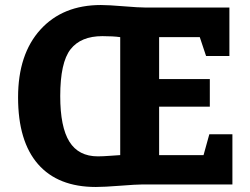

<svg xmlns="http://www.w3.org/2000/svg" viewBox="-20 -735 996 765"><path d="M614 -310V-117H791L814 -200H906V0H546Q523 0 459 5Q395 10 362 10Q211 10 131.5 -81Q52 -172 52 -347Q52 -519 141 -617Q230 -715 382 -715Q412 -715 472.5 -710Q533 -705 559 -705H894V-512H801L776 -587H614V-420H816V-310ZM459 -117V-587Q431 -591 388 -591Q302 -591 261 -538.5Q220 -486 220 -352Q220 -229 256.5 -170.5Q293 -112 370 -112Q390 -112 422.5 -114.5Q455 -117 459 -117Z"/></svg>

Font: BitterBold
Style: Bold
Weight: 700
Designer: Sol Matas
Foundry: Sol Matas
Version: Version 001.001